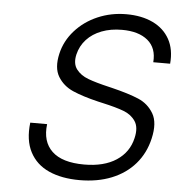

<svg xmlns="http://www.w3.org/2000/svg" viewBox="-53 -792 796 853"><g transform="rotate(5 345.0 -366.0)"><path d="M92.8 -224.6H168Q158.2 -146.5 203.6 -103.3Q249 -60.1 347.2 -60.1Q435.5 -60.1 490.7 -96.4Q545.9 -132.8 560.5 -196.8Q571.8 -244.6 553.5 -272.2Q535.2 -299.8 501.2 -312.7Q467.3 -325.7 405.8 -339.4L384.8 -344.2Q315.4 -360.8 271.2 -380.1Q227.1 -399.4 203.6 -438.2Q180.2 -477.1 194.8 -541Q208 -598.6 248.8 -644.5Q289.6 -690.4 349.1 -716.1Q408.7 -741.7 476.6 -741.7Q544.9 -741.7 594.7 -718Q644.5 -694.3 669.7 -648.9Q694.8 -603.5 689 -539.6H613.8Q619.1 -603 578.4 -637Q537.6 -670.9 463.4 -670.9Q413.1 -670.9 372.8 -655.5Q332.5 -640.1 306.2 -611.6Q279.8 -583 270.5 -543.9Q261.2 -502.9 280 -478Q298.8 -453.1 333.3 -440.2Q367.7 -427.2 428.2 -413.1L440.4 -410.2Q516.6 -391.6 560.5 -373Q604.5 -354.5 628.7 -313.5Q652.8 -272.5 636.2 -201.2Q621.1 -135.3 579.8 -87.6Q538.6 -40 475.6 -14.6Q412.6 10.7 333 10.7Q252.9 10.7 195.8 -14.9Q138.7 -40.5 111.1 -93.3Q83.5 -146 92.8 -224.6Z"/></g></svg>

Font: Glacial Indifference
Style: Italic
Weight: 400
Designer: Alfredo Marco Pradil
Foundry: Alfredo Marco Pradil
Version: Version 1.312